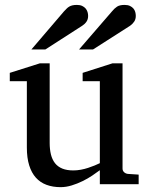

<svg xmlns="http://www.w3.org/2000/svg" viewBox="-20 -753 609 785"><path d="M388.2 0V-57.1Q375.5 -47.4 357.2 -35.2Q338.9 -22.9 317.6 -12.5Q296.4 -2 273.2 5.1Q250 12.2 228 12.2Q195.8 12.2 170.2 2.7Q144.5 -6.8 126.7 -26.6Q108.9 -46.4 99.4 -76.9Q89.8 -107.4 89.8 -149.9V-420.9H20V-455.1L143.1 -494.1H183.1V-168.9Q183.1 -142.6 188.2 -121.6Q193.4 -100.6 204.8 -85.9Q216.3 -71.3 234.9 -63.7Q253.4 -56.2 279.8 -56.2Q294.9 -56.2 310.5 -59.1Q326.2 -62 340.3 -66.7Q354.5 -71.3 366.9 -76.4Q379.4 -81.5 388.2 -85.9V-420.9H317.9V-455.1L439.9 -494.1H481V-64Q481 -54.7 487.5 -48.8Q494.1 -43 502.9 -42L546.9 -39.1V0ZM340.3 -688Q340.3 -674.3 333.7 -664.6Q327.1 -654.8 316.4 -647.9L165.5 -550.8H108.4L241.2 -706.1Q247.1 -712.4 252.2 -717.5Q257.3 -722.7 263.2 -726.1Q269 -729.5 276.6 -731.2Q284.2 -732.9 294.4 -732.9Q307.1 -732.9 315.9 -728.8Q324.7 -724.6 330.1 -718.3Q335.4 -711.9 337.9 -703.9Q340.3 -695.8 340.3 -688ZM535.2 -688Q535.2 -674.3 528.6 -664.6Q522 -654.8 512.2 -647.9L360.4 -550.8H303.2L437.5 -706.1Q447.8 -718.8 458.5 -725.8Q469.2 -732.9 489.3 -732.9Q502.4 -732.9 511.2 -728.8Q520 -724.6 525.4 -718.3Q530.8 -711.9 533 -703.9Q535.2 -695.8 535.2 -688Z"/></svg>

Font: Charis SIL Phon
Style: Regular
Weight: 400
Foundry: SIL International
Version: Version 5.000